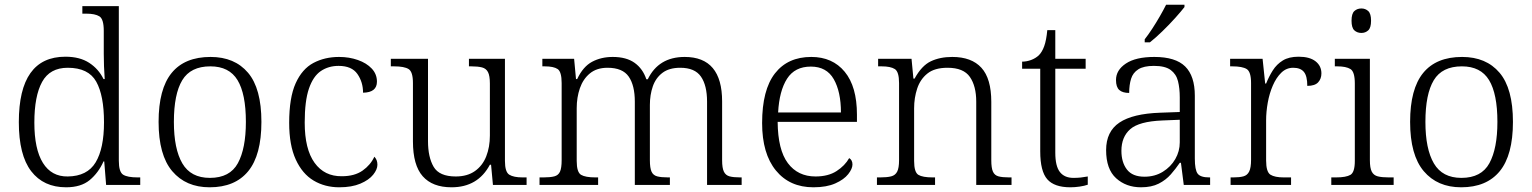

<svg xmlns="http://www.w3.org/2000/svg" viewBox="-20 -786 6509 816"><path d="M261 10Q165 10 112.5 -58.5Q60 -127 60 -267Q60 -545 258 -545Q319 -545 359 -519Q399 -493 420 -450H425Q423 -476 422 -505Q421 -534 421 -557V-655Q421 -705 402.5 -716.5Q384 -728 346 -728H330V-760H485V-103Q485 -55 503.5 -43.5Q522 -32 565 -32H576V0H431L423 -100H420Q398 -51 361 -20.5Q324 10 261 10ZM268 -36Q351 -37 386.5 -96Q422 -155 422 -266Q422 -380 389 -439Q356 -498 268 -498Q192 -498 159 -438Q126 -378 126 -265Q126 -152 162.5 -93.5Q199 -35 268 -36Z M871 10Q770 10 712 -58.5Q654 -127 654 -268Q654 -408 709.5 -476Q765 -544 875 -544Q977 -544 1034 -477Q1091 -410 1091 -268Q1091 -127 1035 -58.5Q979 10 871 10ZM872 -30Q957 -30 991 -92.5Q1025 -155 1025 -268Q1025 -387 989.5 -445.5Q954 -504 874 -504Q790 -504 754.5 -445Q719 -386 719 -268Q719 -153 755 -91.5Q791 -30 872 -30Z M1422 10Q1361 10 1313 -18.5Q1265 -47 1237 -108Q1209 -169 1209 -264Q1209 -371 1236.5 -432Q1264 -493 1312 -518.5Q1360 -544 1421 -544Q1464 -544 1501 -531Q1538 -518 1560 -494.5Q1582 -471 1582 -439Q1582 -393 1523 -392Q1523 -437 1499 -471.5Q1475 -506 1419 -506Q1376 -506 1343.5 -484Q1311 -462 1293 -409.5Q1275 -357 1275 -265Q1275 -152 1317 -94Q1359 -36 1433 -37Q1487 -37 1521 -61Q1555 -85 1571 -120Q1584 -107 1584 -86Q1584 -66 1566 -43.5Q1548 -21 1511.5 -5.5Q1475 10 1422 10Z M1899 10Q1818 10 1776.5 -37Q1735 -84 1735 -185V-433Q1735 -481 1716.5 -492.5Q1698 -504 1655 -504H1641V-536H1799V-186Q1799 -118 1823 -77Q1847 -36 1917 -36Q1966 -36 1998.5 -59Q2031 -82 2046.5 -121.5Q2062 -161 2062 -210V-431Q2062 -464 2054 -479.5Q2046 -495 2028.5 -499.5Q2011 -504 1983 -504H1973V-536H2126V-102Q2126 -55 2144.5 -43.5Q2163 -32 2201 -32H2218V0H2075L2067 -86H2062Q2011 10 1899 10Z M2273 0V-32H2290Q2319 -32 2336 -36.5Q2353 -41 2360 -56.5Q2367 -72 2367 -105V-433Q2367 -481 2350 -492.5Q2333 -504 2295 -504H2285V-536H2420L2428 -450H2433Q2458 -503 2496.5 -523.5Q2535 -544 2584 -544Q2642 -544 2677 -519Q2712 -494 2727 -449H2733Q2779 -544 2890 -544Q3049 -544 3049 -355V-105Q3049 -72 3056.5 -56.5Q3064 -41 3080.5 -36.5Q3097 -32 3126 -32H3132V0H2985V-354Q2985 -423 2959 -460.5Q2933 -498 2871 -498Q2824 -498 2795.5 -476.5Q2767 -455 2754.5 -419Q2742 -383 2742 -340V-105Q2742 -72 2749 -56.5Q2756 -41 2773 -36.5Q2790 -32 2819 -32H2827V0H2678V-354Q2678 -423 2652 -460.5Q2626 -498 2562 -498Q2516 -498 2487 -474Q2458 -450 2444.5 -411Q2431 -372 2431 -326V-102Q2431 -54 2449.5 -43Q2468 -32 2511 -32H2522V0Z M3437 10Q3336 10 3277.5 -61.5Q3219 -133 3219 -263Q3219 -404 3273.5 -474Q3328 -544 3428 -544Q3518 -544 3570 -481Q3622 -418 3622 -299V-268H3285Q3286 -149 3328.5 -92.5Q3371 -36 3446 -36Q3500 -36 3535.5 -59Q3571 -82 3589 -114Q3595 -111 3599 -104Q3603 -97 3603 -87Q3603 -69 3585 -46Q3567 -23 3530 -6.5Q3493 10 3437 10ZM3554 -308Q3554 -396 3523.5 -449.5Q3493 -503 3426 -503Q3358 -503 3325 -451.5Q3292 -400 3287 -308Z M3707 0V-32H3721Q3750 -32 3767.5 -36.5Q3785 -41 3793 -56.5Q3801 -72 3801 -105V-433Q3801 -481 3783 -492.5Q3765 -504 3727 -504H3712V-536H3854L3862 -452H3867Q3897 -507 3936 -525.5Q3975 -544 4027 -544Q4109 -544 4151 -498Q4193 -452 4193 -353V-105Q4193 -72 4200 -56.5Q4207 -41 4223.5 -36.5Q4240 -32 4269 -32H4279V0H4129V-354Q4129 -420 4102 -459Q4075 -498 4007 -498Q3952 -498 3921.5 -473.5Q3891 -449 3878 -409.5Q3865 -370 3865 -326V-102Q3865 -54 3883 -43Q3901 -32 3944 -32H3954V0Z M4529 10Q4461 10 4431 -24Q4401 -58 4401 -143V-494H4324V-524Q4343 -524 4362 -531Q4381 -538 4395 -551Q4409 -565 4418 -590Q4427 -615 4431 -658H4465V-536H4594V-494H4465V-137Q4465 -80 4484.5 -55Q4504 -30 4542 -30Q4559 -30 4573 -31.5Q4587 -33 4603 -36V-1Q4589 4 4568.5 7Q4548 10 4529 10Z M4829 10Q4766 10 4723.5 -28.5Q4681 -67 4681 -148Q4681 -227 4737.5 -265Q4794 -303 4911 -307L4994 -310V-372Q4994 -411 4986.5 -441Q4979 -471 4955.5 -488.5Q4932 -506 4884 -506Q4841 -506 4818 -491.5Q4795 -477 4787 -451Q4779 -425 4779 -391Q4751 -391 4737 -403.5Q4723 -416 4723 -446Q4723 -488 4765 -516Q4807 -544 4886 -544Q4976 -544 5017 -503.5Q5058 -463 5058 -379V-112Q5058 -64 5070 -48Q5082 -32 5119 -32H5123V0H5011L4999 -94H4994Q4977 -69 4956 -45Q4935 -21 4904.5 -5.5Q4874 10 4829 10ZM4844 -35Q4888 -35 4922 -56Q4956 -77 4975 -110Q4994 -143 4994 -181V-277L4920 -274Q4821 -270 4783.5 -237Q4746 -204 4746 -145Q4746 -96 4769.5 -65.5Q4793 -35 4844 -35ZM4845 -619Q4860 -638 4877 -664Q4894 -690 4909.5 -717Q4925 -744 4936 -766H5014V-756Q5001 -739 4975 -710Q4949 -681 4919.5 -652.5Q4890 -624 4867 -606H4845Z M5210 0V-32H5222Q5248 -32 5264.5 -36.5Q5281 -41 5289 -57Q5297 -73 5297 -107V-433Q5297 -481 5278.5 -492.5Q5260 -504 5217 -504H5208V-536H5346L5357 -431H5361Q5373 -461 5389.5 -487Q5406 -513 5432 -529Q5458 -545 5499 -545Q5546 -545 5571 -525.5Q5596 -506 5596 -474Q5596 -451 5582 -436Q5568 -421 5536 -421Q5536 -463 5521.5 -480.5Q5507 -498 5476 -498Q5447 -498 5425.5 -477Q5404 -456 5389.5 -422.5Q5375 -389 5368 -350Q5361 -311 5361 -274V-104Q5361 -55 5379.5 -43.5Q5398 -32 5436 -32H5467V0Z M5766 -646Q5748 -646 5736 -657Q5724 -668 5724 -698Q5724 -728 5736 -739Q5748 -750 5766 -750Q5783 -750 5795 -739Q5807 -728 5807 -698Q5807 -668 5795 -657Q5783 -646 5766 -646ZM5638 0V-32H5658Q5701 -32 5719.5 -43Q5738 -54 5738 -102V-431Q5738 -481 5719.5 -492.5Q5701 -504 5663 -504H5653V-536H5802V-105Q5802 -72 5810 -56.5Q5818 -41 5835.5 -36.5Q5853 -32 5882 -32H5903V0Z M6190 10Q6089 10 6031 -58.5Q5973 -127 5973 -268Q5973 -408 6028.5 -476Q6084 -544 6194 -544Q6296 -544 6353 -477Q6410 -410 6410 -268Q6410 -127 6354 -58.5Q6298 10 6190 10ZM6191 -30Q6276 -30 6310 -92.5Q6344 -155 6344 -268Q6344 -387 6308.5 -445.5Q6273 -504 6193 -504Q6109 -504 6073.5 -445Q6038 -386 6038 -268Q6038 -153 6074 -91.5Q6110 -30 6191 -30Z"/></svg>

Font: Noto Serif Myanmar Light
Style: Regular
Weight: 300
Designer: Ben Mitchell and the Monotype Design Team
Foundry: Monotype Imaging Inc.
Version: Version 2.106; ttfautohint (v1.8.4.7-5d5b)